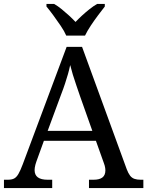

<svg xmlns="http://www.w3.org/2000/svg" viewBox="-20 -951 745 971"><path d="M0 0V-42H19Q39 -42 51 -48Q63 -54 73 -71Q83 -88 95 -120L317 -714H395L621 -95Q629 -74 638 -62.5Q647 -51 660 -46.5Q673 -42 692 -42H705V0H430V-42H453Q483 -42 498 -53.5Q513 -65 513 -90Q513 -96 512 -101.5Q511 -107 509.5 -113.5Q508 -120 505 -127L465 -239H202L164 -134Q161 -126 159 -118Q157 -110 156 -103.5Q155 -97 155 -91Q155 -66 171.5 -54Q188 -42 221 -42H244V0ZM221 -289H447L385 -464Q375 -494 365.5 -521Q356 -548 348.5 -573Q341 -598 335 -622Q330 -598 323.5 -575.5Q317 -553 309 -528.5Q301 -504 289 -473ZM315 -771Q305 -794 287 -820.5Q269 -847 250 -873Q231 -899 215 -918V-931H254Q273 -920 292 -904.5Q311 -889 329 -872.5Q347 -856 362 -840Q377 -856 395 -872.5Q413 -889 432.5 -904.5Q452 -920 471 -931H510V-918Q495 -899 475.5 -873Q456 -847 438.5 -820.5Q421 -794 410 -771Z"/></svg>

Font: Noto Serif Gujarati
Style: Regular
Weight: 400
Designer: Universal Thirst, Indian Type Foundry and the Monotype Design Team
Foundry: Monotype Imaging Inc.
Version: Version 2.102